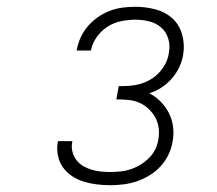

<svg xmlns="http://www.w3.org/2000/svg" viewBox="-20 -863 640 566"><path d="M305 -317Q285 -317 265 -319.5Q245 -322 227 -327.5Q209 -333 193 -343.5Q177 -354 166 -369Q155 -384 151 -403.5Q147 -423 150 -442Q150 -444 150.5 -445Q151 -446 151 -447H193Q193 -446 193 -445.5Q193 -445 193 -444Q190 -430 193.5 -416Q197 -402 205 -391.5Q213 -381 224.5 -374Q236 -367 249 -363Q262 -359 276 -357.5Q290 -356 305 -356Q320 -356 335 -357.5Q350 -359 365 -364Q380 -369 394 -377.5Q408 -386 419.5 -397.5Q431 -409 438 -423.5Q445 -438 447 -453Q450 -471 447.5 -487.5Q445 -504 437 -518Q429 -532 417 -543Q405 -554 390 -560.5Q375 -567 357.5 -568.5Q340 -570 323 -570L330 -609Q345 -609 361 -610Q377 -611 393 -615.5Q409 -620 423.5 -628.5Q438 -637 449.5 -649.5Q461 -662 468.5 -677Q476 -692 478 -708Q482 -729 476 -749Q470 -769 455 -782Q440 -795 420 -800Q400 -805 379 -805Q358 -805 336.5 -800.5Q315 -796 296.5 -784Q278 -772 265 -753.5Q252 -735 248 -714H206Q209 -733 217 -751Q225 -769 238 -784.5Q251 -800 268 -812Q285 -824 303.5 -831Q322 -838 341 -840.5Q360 -843 379 -843Q409 -843 438 -835.5Q467 -828 488 -809Q509 -790 517 -761Q525 -732 520 -702Q517 -683 508.5 -665Q500 -647 486.5 -631.5Q473 -616 456 -605Q439 -594 420 -588Q438 -579 453 -564Q468 -549 477.5 -530.5Q487 -512 490 -490.5Q493 -469 489 -447Q486 -427 477 -408Q468 -389 454 -373.5Q440 -358 421.5 -346.5Q403 -335 383.5 -328.5Q364 -322 344 -319.5Q324 -317 305 -317Z"/></svg>

Font: Iosevka Curly XLtEx
Style: Italic
Weight: 200
Width: 7
Italic angle: -9°
Monospace: yes
Designer: Belleve Invis
Foundry: Belleve Invis
Version: Version 11.1.0; ttfautohint (v1.8.3)